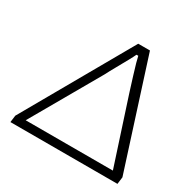

<svg xmlns="http://www.w3.org/2000/svg" viewBox="-164 -932 1117 1106"><g transform="rotate(30 394.0 -379.5)"><path d="M38 0 44 -46 450 -759H528L756 -47L750 0ZM109 -53H689L547 -489Q544 -498 517 -585Q490 -672 485 -699H473Q470 -692 463 -678.5Q456 -665 447.5 -649.5Q439 -634 428 -614.5Q417 -595 407.5 -577.5Q398 -560 387.5 -541.5Q377 -523 371 -510Z"/></g></svg>

Font: Orkney Light
Style: LightItalic
Weight: 300
Designer: Samuel Oakes and Alfredo Marco Pradil
Foundry: Alfredo Marco Pradil
Version: 1.0; ttfautohint (v1.5)